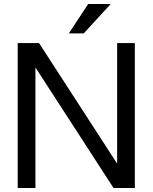

<svg xmlns="http://www.w3.org/2000/svg" viewBox="-20 -934 758 954"><path d="M156 -599V0H68V-720H174L562 -121V-720H650V0H544ZM418 -914H530L396 -768H322Z"/></svg>

Font: Aspekta 400
Style: Regular
Weight: 400
Designer: Ivo Dolenc
Version: Version 2.000